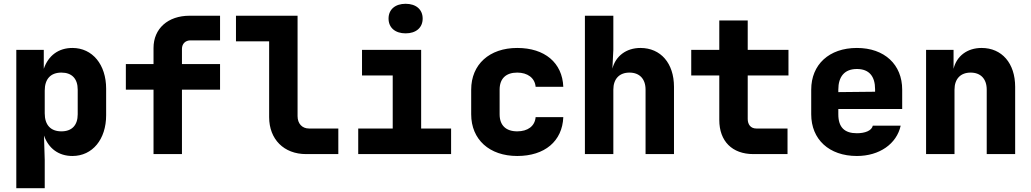

<svg xmlns="http://www.w3.org/2000/svg" viewBox="-20 -813 5440 1013"><path d="M66 180H216V30L212 -98C236 -30 289 10 362 10C468 10 540 -78 540 -205V-345C540 -472 468 -560 362 -560C289 -560 235 -520 211 -450V-550H66ZM304 -120C247 -120 216 -154 216 -215V-335C216 -396 247 -430 304 -430C359 -430 390 -398 390 -340V-210C390 -152 359 -120 304 -120Z M790 0H940V-340H1141V-475H940V-555C940 -582 958 -600 985 -600H1141V-730H980C866 -730 790 -662 790 -560V-475H644V-340H790Z M1595 0H1765V-135H1610C1574 -135 1550 -161 1550 -200V-730H1225V-595H1400V-195C1400 -78 1478 0 1595 0Z M2120 -637C2175 -637 2210 -667 2210 -715C2210 -763 2175 -793 2120 -793C2065 -793 2030 -763 2030 -715C2030 -667 2065 -637 2120 -637ZM1870 0H2360V-135H2202V-550H1890V-415H2052V-135H1870Z M2709 10C2854 10 2947 -68 2952 -195H2806C2802 -147 2764 -120 2709 -120C2649 -120 2616 -152 2616 -210V-340C2616 -398 2649 -430 2709 -430C2763 -430 2802 -402 2806 -355H2952C2947 -482 2854 -560 2709 -560C2562 -560 2466 -473 2466 -340V-210C2466 -77 2562 10 2709 10Z M3066 0H3216V-340C3216 -397 3248 -430 3301 -430C3354 -430 3386 -397 3386 -340V0H3536V-355C3536 -479 3466 -560 3359 -560C3284 -560 3228 -517 3211 -451L3216 -550V-730H3066Z M3955 0H4135V-135H3970C3941 -135 3925 -156 3925 -185V-415H4140V-550H3925V-705H3775V-550H3627V-415H3775V-180C3775 -68 3843 0 3955 0Z M4501 10C4620 10 4711 -54 4732 -150H4585C4579 -123 4543 -110 4501 -110C4436 -110 4403 -141 4403 -210V-238H4740V-340C4740 -472 4647 -560 4501 -560C4354 -560 4260 -472 4260 -340V-210C4260 -78 4354 10 4501 10ZM4403 -340C4403 -408 4435 -449 4501 -449C4566 -449 4597 -410 4597 -342V-329L4403 -327Z M4866 0H5016V-340C5016 -397 5048 -430 5101 -430C5154 -430 5186 -397 5186 -340V0H5336V-355C5336 -479 5266 -560 5159 -560C5083 -560 5027 -517 5011 -450V-550H4866Z"/></svg>

Font: JetBrains Mono ExtraBold
Style: Regular
Weight: 800
Monospace: yes
Designer: Philipp Nurullin, Konstantin Bulenkov
Foundry: JetBrains
Version: Version 2.305